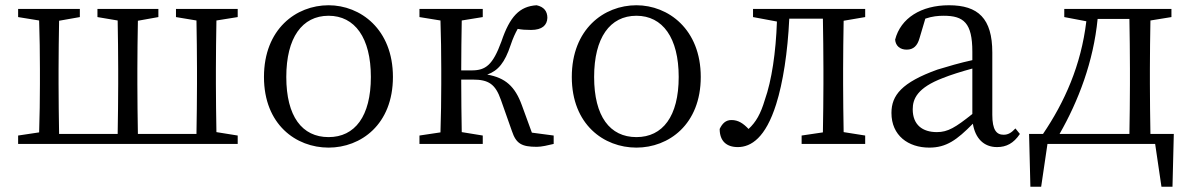

<svg xmlns="http://www.w3.org/2000/svg" viewBox="-20 -548 4528 731"><path d="M885 -483V-514H650V-483L728 -470C729 -415 730 -339 730 -286V-228C730 -174 729 -94 728 -38H505C504 -94 503 -174 503 -228V-286C503 -338 504 -414 505 -469L583 -483V-514H351V-483L428 -470C429 -415 430 -339 430 -286V-228C430 -174 429 -94 428 -38H205C204 -94 203 -174 203 -228V-286C203 -338 204 -414 205 -469L284 -483V-514H49V-483L129 -470C131 -415 132 -339 132 -286V-228C132 -176 131 -100 129 -44L49 -32V0H885V-32L804 -45C803 -100 802 -176 802 -228V-286C802 -338 803 -415 804 -470Z M1231 14C1354 14 1476 -74 1476 -255C1476 -437 1352 -528 1231 -528C1107 -528 985 -437 985 -255C985 -74 1107 14 1231 14ZM1231 -26C1130 -26 1070 -105 1070 -255C1070 -404 1130 -488 1231 -488C1331 -488 1392 -404 1392 -255C1392 -105 1331 -26 1231 -26Z M2005 -43 1967 -147C1941 -219 1904 -252 1835 -264C1877 -279 1902 -310 1924 -376C1933 -403 1942 -422 1951 -438C1967 -435 1981 -434 2002 -434C2044 -434 2063 -452 2064 -480C2064 -505 2051 -522 2023 -528C1958 -524 1921 -485 1889 -390C1856 -300 1829 -280 1776 -280H1736C1736 -340 1737 -415 1738 -470L1818 -483V-514H1577V-483L1657 -470C1659 -415 1660 -339 1660 -286V-228C1660 -176 1659 -99 1657 -44L1577 -32V0H1818V-32L1738 -45C1737 -100 1736 -179 1736 -245H1780C1840 -245 1866 -228 1887 -168L1929 -49C1945 -1 1966 11 2024 11C2042 11 2067 5 2088 0V-32Z M2403 14C2526 14 2648 -74 2648 -255C2648 -437 2524 -528 2403 -528C2279 -528 2157 -437 2157 -255C2157 -74 2279 14 2403 14ZM2403 -26C2302 -26 2242 -105 2242 -255C2242 -404 2302 -488 2403 -488C2503 -488 2564 -404 2564 -255C2564 -105 2503 -26 2403 -26Z M3274 -483V-514H2847V-483L2938 -466C2934 -349 2918 -241 2892 -168C2876 -114 2858 -83 2830 -57C2810 -78 2791 -91 2765 -91C2743 -91 2730 -78 2720 -57C2720 -11 2746 12 2789 12C2840 12 2895 -24 2935 -151C2961 -233 2979 -349 2985 -477H3113C3114 -422 3115 -341 3115 -286V-228C3115 -176 3114 -100 3113 -44L3032 -32V0H3274V-32L3192 -45C3191 -100 3190 -176 3190 -228V-286C3190 -338 3191 -414 3192 -469Z M3682 -114C3618 -63 3589 -45 3547 -45C3493 -45 3455 -72 3455 -132C3455 -172 3473 -214 3570 -251C3597 -262 3641 -276 3682 -287ZM3846 -59C3831 -43 3819 -35 3801 -35C3774 -35 3758 -53 3758 -111V-348C3758 -478 3704 -528 3593 -528C3487 -528 3409 -479 3388 -397C3390 -373 3407 -359 3432 -359C3458 -359 3473 -374 3481 -403L3503 -477C3529 -486 3552 -488 3573 -488C3649 -488 3682 -461 3682 -351V-319C3636 -309 3588 -295 3549 -283C3413 -234 3374 -185 3374 -118C3374 -32 3438 14 3518 14C3583 14 3623 -15 3684 -77C3693 -22 3725 12 3776 12C3811 12 3839 -2 3863 -38Z M4014 -38C4086 -164 4143 -313 4159 -476H4280C4281 -421 4282 -341 4282 -286V-228C4282 -174 4281 -94 4280 -38ZM4360 -38C4359 -94 4358 -174 4358 -228V-286C4358 -339 4359 -415 4360 -470L4440 -483V-514H4032V-483L4116 -467C4096 -299 4033 -159 3951 -38H3898L3903 163H3944L3968 0H4378L4402 163H4444L4449 -38Z"/></svg>

Font: Source Han Serif
Style: Regular
Weight: 400
Designer: Ryoko NISHIZUKA 西塚涼子 (kana & ideographs); Frank Grießhammer (Latin, Greek & Cyrillic); Wenlong ZHANG 张文龙 (bopomofo); San
Foundry: Adobe Systems Incorporated
Version: Version 1.001;PS 1.001;hotconv 16.6.54;makeotf.lib2.5.65590